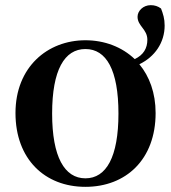

<svg xmlns="http://www.w3.org/2000/svg" viewBox="-20 -708 663 744"><path d="M311 -17C230 -17 182 -100 182 -268C182 -437 230 -518 311 -518C392 -518 439 -437 439 -268C439 -100 392 -17 311 -17ZM311 16C468 16 583 -90 583 -270C583 -348 559 -412 520 -459C580 -488 618 -543 618 -609C618 -636 612 -654 604 -675C592 -684 579 -688 564 -688C535 -688 513 -666 513 -643C513 -607 551 -595 551 -554C551 -521 536 -495 502 -479C453 -526 385 -552 311 -552C164 -552 40 -448 40 -270C40 -92 153 16 311 16Z"/></svg>

Font: Noto Serif CJK KR
Style: Bold
Weight: 700
Designer: Ryoko NISHIZUKA 西塚涼子 (kana & ideographs); Frank Grießhammer (Latin, Greek & Cyrillic); Wenlong ZHANG 张文龙 (bopomofo); San
Foundry: Adobe
Version: Version 2.001;hotconv 1.1.0;makeotfexe 2.6.0